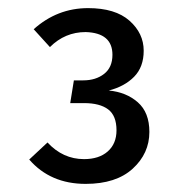

<svg xmlns="http://www.w3.org/2000/svg" viewBox="-20 -766 440 473"><path d="M191 -313Q104 -313 52 -373L97 -415Q135 -374 187 -374Q224 -374 245.5 -393Q267 -412 267 -445Q267 -481 246.5 -496.5Q226 -512 187 -512H153L162 -568H185Q216 -568 236.5 -584Q257 -600 257 -631Q257 -685 191 -687Q140 -687 103 -650L63 -694Q121 -746 197 -746Q264 -746 299 -715Q334 -684 334 -641Q334 -601 310.5 -577Q287 -553 248 -543Q291 -539 319.5 -514Q348 -489 348 -441Q348 -388 307 -350.5Q266 -313 191 -313Z"/></svg>

Font: Trujillo
Style: Regular
Weight: 400
Designer: Fira Sans original fonts by bBox Type GmbH, Carrois Corporate GbR, & Edenspiekermann AG / Changes by Cristiano Sobral
Foundry: Fira Sans original fonts by bBox Type GmbH, Carrois Corporate GbR, & Edenspiekermann AG / Changes by Cristiano Sobral
Version: Version 4.301;October 17, 2021;FontCreator 14.0.0.2814 64-bi